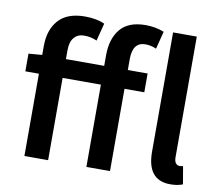

<svg xmlns="http://www.w3.org/2000/svg" viewBox="-80 -813 1048 919"><g transform="rotate(10 444.0 -353.0)"><path d="M26.9 -399.9V-485.8L92.8 -491.2V-534.2Q92.8 -613.8 135 -660.9Q177.2 -708 263.2 -708Q320.3 -708 358.9 -689.9L336.9 -604Q308.6 -617.2 274.9 -617.2Q243.7 -617.2 225.8 -595.9Q208 -574.7 208 -534.2V-491.2H394V-542Q394 -623 433.3 -670.4Q472.7 -717.8 556.2 -717.8Q604.5 -717.8 646 -701.2L624 -615.2Q598.1 -627 570.8 -627Q508.8 -627 508.8 -543.9V-491.2H605V-399.9H508.8V0H394V-399.9H208V0H92.8V-399.9ZM690.9 -126V-706.1H806.2V-120.1Q806.2 -100.6 813.5 -91.3Q820.8 -82 831.1 -82Q840.3 -82 849.1 -84L863.8 2Q838.9 12.2 803.2 12.2Q690.9 12.2 690.9 -126Z"/></g></svg>

Font: Source Sans Pro Semibold
Style: Regular
Weight: 600
Designer: Paul D. Hunt
Foundry: Adobe Systems Incorporated
Version: Version 2.020;PS 2.0;hotconv 1.0.86;makeotf.lib2.5.63406